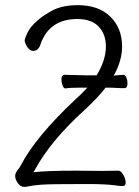

<svg xmlns="http://www.w3.org/2000/svg" viewBox="-20 -728 540 747"><path d="M236 -384Q228 -383 223.5 -395Q219 -407 219 -418Q219 -437 232 -437Q253 -437 310 -435H356Q392 -494 392 -547Q392 -595 364 -624.5Q336 -654 281 -654Q171 -654 137 -554Q129 -530 109 -530Q100 -530 92 -538Q84 -546 80 -556Q76 -566 76 -570Q76 -578 87 -601Q112 -650 189 -690Q228 -708 282 -708Q364 -708 409.5 -663Q455 -618 455 -547Q455 -496 427 -442L422 -434Q447 -436 460 -437Q467 -437 471.5 -426.5Q476 -416 476 -404Q476 -385 464 -385Q444 -385 431 -386Q418 -387 393 -387H391Q357 -344 311 -302Q177 -181 115 -66L110 -58Q165 -64 273 -64L381 -63L440 -64Q451 -64 460 -47.5Q469 -31 469 -17.5Q469 -4 457 -4Q448 -4 427 -7Q391 -12 317 -12Q173 -12 140.5 -9.5Q108 -7 79 -1H74Q59 -1 49 -16Q39 -31 39 -43.5Q39 -56 52 -71Q58 -78 61 -85Q119 -196 271 -339Q294 -359 320 -387H293Q251 -387 236 -384Z"/></svg>

Font: Moon Stars Kai HW Light
Style: Regular
Weight: 300
Designer: GuiWonder
Version: Version 1.101